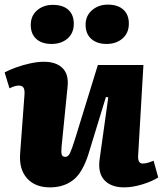

<svg xmlns="http://www.w3.org/2000/svg" viewBox="-22 -796 704 830"><path d="M-2 -483Q16 -493 46 -504Q76 -515 108.5 -522Q141 -529 167 -529Q221 -529 248.5 -501.5Q276 -474 270 -420L244 -160Q242 -137 245 -127.5Q248 -118 261 -118Q273 -118 281 -135Q289 -152 303 -197L401 -515H598L575 -121Q574 -89 595 -89Q607 -89 619.5 -93Q632 -97 642 -101L662 -29Q636 -12 593.5 1Q551 14 515 14Q458 14 429 -17.5Q400 -49 409 -110L446 -375L436 -377L361 -132Q335 -49 294 -17.5Q253 14 194 14Q130 14 95 -25Q60 -64 65 -132L84 -389Q85 -411 78.5 -418.5Q72 -426 59 -426Q42 -426 19 -414ZM348 -689Q348 -728 376 -752Q404 -776 444 -776Q487 -776 511 -754.5Q535 -733 535 -694Q535 -653 507.5 -629.5Q480 -606 439 -606Q397 -606 372.5 -628Q348 -650 348 -689ZM111 -688Q111 -728 138.5 -751.5Q166 -775 206 -775Q250 -775 273.5 -753.5Q297 -732 297 -693Q297 -653 270 -629.5Q243 -606 201 -606Q159 -606 135 -627.5Q111 -649 111 -688Z"/></svg>

Font: Literata 12pt ExtraBold
Style: Italic
Weight: 800
Italic angle: -2°
Designer: Latin by Veronika Burian and Jose Scaglione. Greek by Irene Vlachou. Cyrillic by Vera Evstafieva
Foundry: TypeTogether
Version: Version 3.002